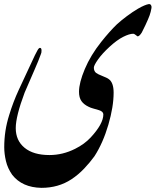

<svg xmlns="http://www.w3.org/2000/svg" viewBox="-20 -633 753 929"><path d="M712.9 -594.2Q710 -575.7 703.9 -558.6Q697.8 -541.5 683.3 -510.7Q668.9 -480 666 -475.6Q654.3 -457 645.5 -457Q639.2 -461.4 634 -465.6Q628.9 -469.7 624.5 -469.7Q606 -469.7 575.9 -454.6Q545.9 -439.5 510 -406.5Q474.1 -373.5 454.1 -345Q434.1 -316.4 434.1 -305.7Q434.1 -289.6 444.3 -280.8Q453.1 -273.9 475.8 -265.1Q498.5 -256.3 505.9 -250.5Q529.8 -233.9 529.8 -184.6Q529.8 -116.7 504.2 -29.1Q478.5 58.6 437 123Q415.5 152.8 387 182.9Q358.4 212.9 325.7 234.4Q262.7 275.9 180.7 275.9Q87.4 274.4 39.1 212.9Q17.1 181.6 8.8 146.5Q0.5 111.3 0.5 79.6Q0.5 39.6 6.3 1Q12.2 -37.6 24.4 -76.2Q43.5 -139.2 70.6 -197.8Q97.7 -256.3 114.7 -292.5L148.9 -365.7Q154.8 -377.9 161.4 -389.6Q168 -401.4 173.3 -401.4Q180.7 -401.4 180.9 -389.6Q181.2 -377.9 178.2 -372.1Q170.4 -351.1 164.6 -336.7Q158.7 -322.3 147 -295.2Q135.3 -268.1 121.6 -236.6Q107.9 -205.1 99.1 -184.6Q56.2 -70.3 56.2 -13.2Q56.2 46.9 98.9 82Q141.6 117.2 219.2 117.2Q283.7 117.2 343.8 86.9Q388.7 64.5 418.7 32.2Q448.7 0 464.4 -28.3Q480 -56.6 480 -79.1Q480 -93.3 459.2 -99.9Q438.5 -106.4 429.2 -108.6Q419.9 -110.8 408.2 -116.7Q385.7 -127.4 374 -144Q362.3 -160.6 362.3 -189Q362.3 -232.4 390.4 -299.1Q418.5 -365.7 469.7 -430.2Q511.7 -482.9 545.9 -515.6Q564.5 -532.7 593 -554.2Q621.6 -575.7 648.4 -591.3Q681.6 -610.4 700.7 -613.3Q708.5 -613.3 711.4 -606.7Q714.4 -600.1 712.9 -594.2Z"/></svg>

Font: IranNastaliq
Style: Regular
Weight: 400
Designer: Hossein Zahedi
Version: Version 1.5